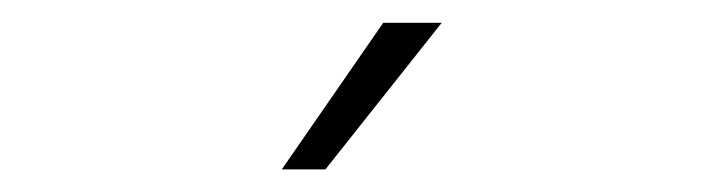

<svg xmlns="http://www.w3.org/2000/svg" viewBox="-20 -756 640 170"><path d="M319.3 -735.8 229.5 -606H268.1L371.1 -735.8Z"/></svg>

Font: Roboto Mono ExtraLight
Style: Regular
Weight: 250
Monospace: yes
Designer: Google
Version: Version 3.000